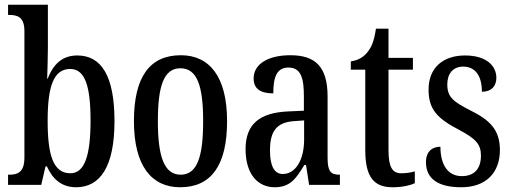

<svg xmlns="http://www.w3.org/2000/svg" viewBox="-20 -780 2158 810"><path d="M301 10C402 10 463 -76 463 -269C463 -461 407 -546 306 -546C241 -546 204 -507 181 -448H179C180 -479 182 -542 182 -578V-760H14V-717H19C54 -717 83 -708 83 -649V-115C83 -52 53 -43 20 -43H14V0H154L172 -78H178C201 -26 239 10 301 10ZM277 -49C204 -49 181 -127 181 -270C181 -413 205 -489 276 -489C338 -489 362 -419 362 -271C362 -127 338 -49 277 -49Z M740 10C870 10 938 -81 938 -269C938 -456 864 -547 743 -547C612 -547 545 -456 545 -269C545 -81 619 10 740 10ZM742 -43C672 -43 646 -121 646 -269C646 -417 671 -492 741 -492C812 -492 837 -417 837 -269C837 -121 813 -43 742 -43Z M1139 10C1205 10 1230 -28 1264 -84H1271L1284 0H1414V-43H1411C1374 -43 1362 -59 1362 -115V-373C1362 -500 1309 -547 1205 -547C1113 -547 1050 -511 1050 -449C1050 -407 1077 -386 1133 -386C1133 -452 1146 -495 1197 -495C1251 -495 1262 -448 1262 -373V-313L1197 -310C1076 -305 1016 -257 1016 -151C1016 -41 1071 10 1139 10ZM1173 -46C1135 -46 1119 -84 1119 -145C1119 -223 1144 -264 1221 -269L1263 -272V-191C1263 -107 1228 -46 1173 -46Z M1636 10C1680 10 1713 1 1730 -7V-57C1712 -52 1695 -49 1673 -49C1634 -49 1619 -77 1619 -147V-486H1722V-536H1619V-659H1566C1558 -605 1547 -581 1531 -561C1515 -540 1493 -526 1460 -521V-486H1521V-146C1521 -30 1560 10 1636 10Z M1926 10C2030 10 2089 -51 2089 -147C2089 -233 2046 -274 1963 -315C1892 -351 1867 -371 1867 -424C1867 -469 1891 -499 1934 -499C1983 -499 2013 -463 2013 -393C2053 -393 2074 -416 2074 -452C2074 -502 2032 -546 1942 -546C1850 -546 1788 -495 1788 -402C1788 -316 1827 -279 1919 -231C1986 -195 2009 -172 2009 -124C2009 -70 1983 -37 1928 -37C1868 -37 1838 -87 1838 -161C1806 -161 1777 -143 1777 -96C1777 -26 1828 10 1926 10Z"/></svg>

Font: Noto Serif Khmer ExtraCondensed Medium
Style: Regular
Weight: 500
Width: 2
Designer: Danh Hong and the Monotype Design Team
Foundry: Monotype Imaging Inc.
Version: Version 2.004